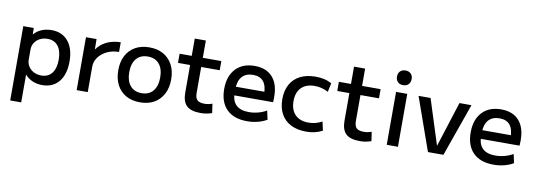

<svg xmlns="http://www.w3.org/2000/svg" viewBox="-67 -1194 5181 1858"><g transform="rotate(10 2523.0 -265.0)"><path d="M355 -530Q459 -530 518 -458.5Q577 -387 577 -260Q577 -133 518 -61.5Q459 10 355 10Q303 10 259 -9Q215 -28 187 -62H185V210H77V-520H180L181 -458H183Q212 -493 257 -511.5Q302 -530 355 -530ZM330 -440Q289 -440 256 -423Q223 -406 204 -376.5Q185 -347 185 -309V-211Q185 -174 204 -144Q223 -114 256 -97Q289 -80 330 -80Q398 -80 434.5 -127Q471 -174 471 -260Q471 -346 434.5 -393Q398 -440 330 -440Z M693 0V-520H797L798 -420H800Q825 -455 860.5 -479.5Q896 -504 940.5 -517Q985 -530 1033 -530V-435Q969 -435 916.5 -410Q864 -385 833 -343Q802 -301 802 -250V0Z M1316 10Q1236 10 1177.5 -23Q1119 -56 1087.5 -117Q1056 -178 1056 -260Q1056 -343 1087.5 -403.5Q1119 -464 1177.5 -497Q1236 -530 1316 -530Q1396 -530 1454 -497Q1512 -464 1544 -403.5Q1576 -343 1576 -260Q1576 -178 1544 -117Q1512 -56 1454 -23Q1396 10 1316 10ZM1316 -80Q1388 -80 1428 -127.5Q1468 -175 1468 -260Q1468 -346 1428 -393Q1388 -440 1316 -440Q1244 -440 1204 -393Q1164 -346 1164 -260Q1164 -175 1204 -127.5Q1244 -80 1316 -80Z M1911 10Q1817 10 1774.5 -30Q1732 -70 1732 -160V-430H1613V-520H1732V-690H1841V-520H2023V-430H1841V-175Q1841 -126 1862.5 -105.5Q1884 -85 1933 -85Q1953 -85 1971.5 -88.5Q1990 -92 2010 -99L2023 -9Q1994 1 1967.5 5.5Q1941 10 1911 10Z M2368 10Q2238 10 2167.5 -60Q2097 -130 2097 -260Q2097 -386 2164.5 -458Q2232 -530 2350 -530Q2464 -530 2525.5 -462Q2587 -394 2587 -269Q2587 -256 2586.5 -240Q2586 -224 2585 -215H2157V-300H2503L2486 -274Q2486 -359 2452 -400.5Q2418 -442 2350 -442Q2278 -442 2240.5 -398Q2203 -354 2203 -270V-240Q2203 -161 2245 -120.5Q2287 -80 2369 -80Q2416 -80 2461 -92Q2506 -104 2543 -126L2562 -39Q2524 -16 2474 -3Q2424 10 2368 10Z M2949 10Q2861 10 2798 -22Q2735 -54 2701.5 -114.5Q2668 -175 2668 -260Q2668 -345 2701.5 -405.5Q2735 -466 2798 -498Q2861 -530 2949 -530Q2993 -530 3032 -521.5Q3071 -513 3108 -493L3089 -406Q3055 -424 3022 -432Q2989 -440 2956 -440Q2871 -440 2824.5 -393Q2778 -346 2778 -260Q2778 -175 2824.5 -127.5Q2871 -80 2956 -80Q2989 -80 3022 -88Q3055 -96 3089 -114L3108 -27Q3071 -8 3032 1Q2993 10 2949 10Z M3476 10Q3382 10 3339.5 -30Q3297 -70 3297 -160V-430H3178V-520H3297V-690H3406V-520H3588V-430H3406V-175Q3406 -126 3427.5 -105.5Q3449 -85 3498 -85Q3518 -85 3536.5 -88.5Q3555 -92 3575 -99L3588 -9Q3559 1 3532.5 5.5Q3506 10 3476 10Z M3740 0V-520H3850V0ZM3795 -596Q3762 -596 3742.5 -615.5Q3723 -635 3723 -668Q3723 -701 3742.5 -720.5Q3762 -740 3795 -740Q3828 -740 3847.5 -720.5Q3867 -701 3867 -668Q3867 -635 3847.5 -615.5Q3828 -596 3795 -596Z M4145 0 3961 -520H4079L4220 -78H4222L4363 -520H4481L4297 0Z M4790 10Q4660 10 4589.5 -60Q4519 -130 4519 -260Q4519 -386 4586.5 -458Q4654 -530 4772 -530Q4886 -530 4947.5 -462Q5009 -394 5009 -269Q5009 -256 5008.5 -240Q5008 -224 5007 -215H4579V-300H4925L4908 -274Q4908 -359 4874 -400.5Q4840 -442 4772 -442Q4700 -442 4662.5 -398Q4625 -354 4625 -270V-240Q4625 -161 4667 -120.5Q4709 -80 4791 -80Q4838 -80 4883 -92Q4928 -104 4965 -126L4984 -39Q4946 -16 4896 -3Q4846 10 4790 10Z"/></g></svg>

Font: M PLUS 2 Medium
Style: Regular
Weight: 500
Designer: Coji Morishita
Foundry: UNDERFOREST DESIGN
Version: Version 1.001